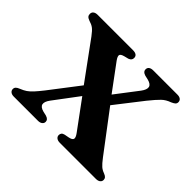

<svg xmlns="http://www.w3.org/2000/svg" viewBox="-116 -622 772 772"><g transform="rotate(45 270.0 -236.0)"><path d="M222.5 -254.5 259 -234 152.5 -92Q138.5 -73 141.2 -60.2Q144 -47.5 165.5 -42L183 -38Q192.5 -35 196.5 -30.5Q200.5 -26 200.5 -19.5Q200.5 -11 193.8 -5.8Q187 -0.5 175.5 -0.5H38Q26.5 -0.5 20 -5.8Q13.5 -11 13.5 -19.5Q13.5 -26.5 18 -31.2Q22.5 -36 34 -40.5Q48 -46 58.8 -53.2Q69.5 -60.5 81 -73Q92.5 -85.5 109 -106.5ZM228 -395.5 326 -263 331.5 -257 464.5 -81Q480.5 -60 490 -51.8Q499.5 -43.5 512.5 -39Q522.5 -35 526.5 -30.5Q530.5 -26 530.5 -19Q530.5 -10.5 523.8 -5.2Q517 0 505.5 0H300.5Q288.5 0 281.8 -5.2Q275 -10.5 275 -19Q275 -26 278.8 -30.5Q282.5 -35 291 -37L309.5 -40.5Q327.5 -44 329.5 -52.2Q331.5 -60.5 320 -76L216 -217.5L210.5 -224L87.5 -392.5Q73 -412 62.8 -419.5Q52.5 -427 38 -431Q27 -435 23 -439.8Q19 -444.5 19 -452Q19 -461.5 25.8 -466.5Q32.5 -471.5 44 -471.5H245.5Q257 -471.5 263.8 -466.8Q270.5 -462 270.5 -452.5Q270.5 -446 267.2 -441.5Q264 -437 256 -434L238 -429.5Q220.5 -425 219.2 -417.2Q218 -409.5 228 -395.5ZM315.5 -223 279 -243.5 383 -379.5Q397.5 -399 394.8 -411.8Q392 -424.5 370 -430L352.5 -434Q343 -437 339 -441.5Q335 -446 335 -452.5Q335 -462 341.8 -466.8Q348.5 -471.5 360 -471.5H497.5Q509 -471.5 515.5 -466.5Q522 -461.5 522 -452.5Q522 -445.5 517.5 -441Q513 -436.5 501.5 -431.5Q480 -424 465.8 -410.2Q451.5 -396.5 426.5 -365.5Z"/></g></svg>

Font: Fraunces Medium
Style: Regular
Weight: 500
Version: Version 1.000;[b76b70a41]